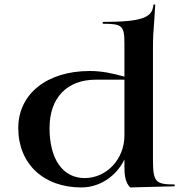

<svg xmlns="http://www.w3.org/2000/svg" viewBox="-20 -816 800 841"><path d="M60 -255C60 -99 170.4 5 336 5C418.1 5 489.5 -44.7 525 -117.3V-87C525 -51 527.6 -18.6 550 5L745 0V-8C659.5 -8 650 -19.5 650 -120V-600C650 -656.1 651.6 -675.9 655.5 -723C657.2 -743.7 658.7 -768 660 -796H652C647.8 -741.6 611 -720 430 -720V-712C515.5 -712 525 -703.5 525 -625V-480.2C472.1 -495.4 424.2 -505 372.9 -505C185.2 -505 60 -404.4 60 -255ZM197 -255C197 -387.5 273.1 -467 400 -467H525V-222C525 -119 447 -36 351 -36C254.8 -36 197 -118.9 197 -255Z"/></svg>

Font: Prida01
Style: Black
Weight: 900
Designer: gluk
Foundry: gluk
Version: Version 00.072